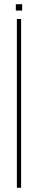

<svg xmlns="http://www.w3.org/2000/svg" viewBox="-20 -890 180 910"><path d="M60 0V-800H80V0ZM55 -840V-870H85V-840Z"/></svg>

Font: Big Shoulders Stencil Display Thin
Style: Regular
Weight: 100
Designer: Patric King
Foundry: XO Type Co
Version: Version 1.000